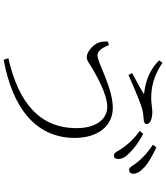

<svg xmlns="http://www.w3.org/2000/svg" viewBox="50 -887 900 1040"><g transform="rotate(90 500.0 -367.0)"><path d="M776 -589C797 -562 805 -534 820 -534C832 -533 841 -540 841 -556C842 -576 833 -595 808 -619C786 -642 753 -667 705 -693L689 -674C730 -645 755 -617 776 -589ZM853 -668C875 -643 884 -617 899 -616C911 -616 921 -623 921 -638C921 -659 910 -677 884 -701C861 -721 826 -742 778 -764L764 -745C805 -717 829 -696 853 -668ZM224 -507 205 -501C205 -474 205 -462 215 -442C226 -420 260 -387 289 -387C311 -387 326 -403 347 -415C385 -437 489 -498 559 -498C622 -498 674 -442 674 -332C674 -134 540 -18 295 38L304 63C557 17 727 -106 727 -322C727 -449 661 -528 564 -528C456 -528 318 -445 281 -445C258 -445 243 -462 224 -507ZM307 -779C377 -708 462 -701 490 -697C461 -678 419 -656 376 -633L386 -613C435 -634 514 -669 560 -684C588 -693 610 -694 624 -695C641 -696 652 -700 652 -711C652 -733 618 -742 587 -742C571 -742 534 -736 514 -736C454 -736 395 -747 320 -797Z"/></g></svg>

Font: Noto Serif CJK HK ExtraLight
Style: Regular
Weight: 200
Designer: Ryoko NISHIZUKA 西塚涼子 (kana & ideographs); Frank Grießhammer (Latin, Greek & Cyrillic); Wenlong ZHANG 张文龙 (bopomofo); San
Foundry: Adobe
Version: Version 2.001;hotconv 1.1.0;makeotfexe 2.6.0